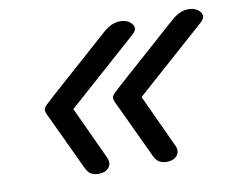

<svg xmlns="http://www.w3.org/2000/svg" viewBox="-64 -597 852 693"><g transform="rotate(-10 362.5 -250.5)"><path d="M244 14Q229 14 218 8Q207 2 199 -14L105 -214Q98 -227 95.5 -234.5Q93 -242 93 -246Q93 -254 102 -263Q111 -272 130 -289L354 -488Q372 -503 386.5 -509Q401 -515 416 -515Q435 -515 448 -506.5Q461 -498 464 -486Q467 -474 453 -461L195 -232L284 -40Q295 -18 283 -2Q271 14 244 14ZM494 14Q479 14 468 8Q457 2 449 -14L355 -214Q348 -227 345.5 -234.5Q343 -242 343 -246Q343 -254 352 -263Q361 -272 380 -289L604 -488Q622 -503 636.5 -509Q651 -515 666 -515Q685 -515 698 -506.5Q711 -498 714 -486Q717 -474 703 -461L445 -232L534 -40Q545 -18 533 -2Q521 14 494 14Z"/></g></svg>

Font: Playwrite MX
Style: Regular
Weight: 400
Designer: Veronika Burian, José Scaglione
Foundry: TypeTogether
Version: Version 1.002